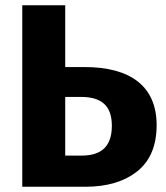

<svg xmlns="http://www.w3.org/2000/svg" viewBox="-20 -713 634 733"><path d="M229 -457V-693H65V0H306C389 0 455 -20 504 -59C553 -98 578 -157 578 -235C578 -383 479 -457 303 -457ZM229 -119V-343H289C369 -343 407 -308 407 -233C407 -154 367 -119 292 -119Z"/></svg>

Font: Fira Sans
Style: Bold
Weight: 700
Designer: Carrois Corporate & Edenspiekermann AG
Foundry: Carrois Corporate GbR & Edenspiekermann AG
Version: Version 4.203